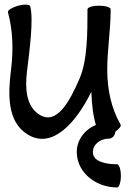

<svg xmlns="http://www.w3.org/2000/svg" viewBox="-20 -574 584 845"><path d="M511 -25C469 -98 452 -182 452 -267C452 -352 466 -436 467 -522C467 -522 467 -523 467 -524C467 -525 467 -526 467 -527C467 -527 467 -528 467 -529C467 -530 467 -532 467 -533C467 -542 444 -549 416 -549C388 -549 365 -542 365 -533C365 -430 365 -308 330 -228C287 -128 230 -22 154 -69C93 -107 90 -188 99 -262C111 -357 128 -492 113 -546C111 -555 87 -556 60 -549C33 -541 13 -529 15 -520C37 -439 39 -354 29 -271C15 -161 10 -38 102 18C209 84 314 -32 382 -170C384 -118 389 -67 402 -24C351 -3 315 45 318 102C323 190 405 251 496 251C504 251 512 228 512 200C512 172 504 149 496 149C446 149 391 138 389 98C387 62 421 36 460 36C474 36 486 23 488 5C505 -7 514 -19 511 -25Z"/></svg>

Font: Nupuram Condensed Medium
Style: Regular
Weight: 500
Width: 3
Designer: Santhosh Thottingal (santhosh.thottingal@gmail.com)
Foundry: SMC
Version: Version 1.000